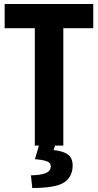

<svg xmlns="http://www.w3.org/2000/svg" viewBox="-20 -731 492 964"><path d="M3.4 -589.4H154.8V0H297.9V-589.4H448.2V-710.9H3.4ZM182.6 -23.9 155.3 68.4Q191.9 70.8 213.4 78.1Q234.9 85.4 234.9 104.5Q234.9 127 210.2 137.7Q185.5 148.4 135.3 149.4L142.1 212.9Q262.2 212.9 303.5 183.8Q344.7 154.8 344.7 100.1Q344.7 62.5 321 44.9Q297.4 27.3 249 22.5L264.6 -23.9Z"/></svg>

Font: Roboto Flex Super Cond Bold
Style: Regular
Weight: 700
Width: 3
Designer: Berlow after Robertson
Foundry: Google
Version: Version 3.000